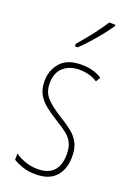

<svg xmlns="http://www.w3.org/2000/svg" viewBox="-148 -819 609 884"><g transform="rotate(20 156.0 -376.5)"><path d="M278 -123Q278 -63 245.5 -26.5Q213 10 147 10Q110 10 81.5 0Q53 -10 36 -21V-52Q58 -36 87 -26Q116 -16 147 -16Q200 -16 225.5 -44.5Q251 -73 251 -125Q251 -160 240 -181.5Q229 -203 208 -219.5Q187 -236 157 -254Q123 -275 96.5 -295.5Q70 -316 54.5 -342.5Q39 -369 39 -408Q39 -461 72 -499Q105 -537 175 -537Q234 -537 275 -510L262 -487Q246 -499 222 -505.5Q198 -512 174 -512Q125 -512 95 -485Q65 -458 65 -407Q65 -364 89.5 -337Q114 -310 162 -280Q195 -260 221 -240.5Q247 -221 262.5 -194Q278 -167 278 -123ZM257 -756Q241 -732 218.5 -704Q196 -676 173 -650.5Q150 -625 130 -606H116V-618Q150 -658 176 -691Q202 -724 227 -763H257Z"/></g></svg>

Font: Noto Sans Thai ExtCond Thin
Style: Regular
Weight: 100
Width: 2
Designer: Monotype Design Team
Foundry: Monotype Imaging Inc.
Version: Version 2.002; ttfautohint (v1.8.4.7-5d5b)